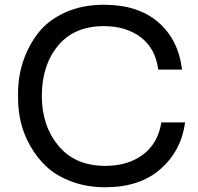

<svg xmlns="http://www.w3.org/2000/svg" viewBox="-20 -770 835 808"><path d="M423 18Q346 18 282.5 -5.5Q219 -29 178 -66.5Q137 -104 108.5 -154Q80 -204 68 -254.5Q56 -305 56 -356V-378Q56 -447 77 -511Q98 -575 139.5 -629.5Q181 -684 253 -717Q325 -750 417 -750Q561 -750 646 -676.5Q731 -603 746 -477H646Q634 -567 572 -613.5Q510 -660 417 -660Q292 -660 224 -577.5Q156 -495 156 -366Q156 -241 226 -156.5Q296 -72 423 -72Q519 -72 582 -119.5Q645 -167 659 -255H759Q743 -136 656 -59Q569 18 423 18Z"/></svg>

Font: Sora
Style: Regular
Weight: 400
Designer: Jonathan Barnbrook, Julián Moncada
Foundry: Barnbrook Fonts
Version: Version 2.000